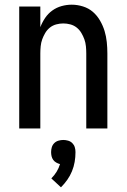

<svg xmlns="http://www.w3.org/2000/svg" viewBox="-20 -548 540 819"><path d="M62 0V-520H152V-432Q160 -453 172.5 -471.5Q185 -490 203 -503Q221 -516 242.5 -522Q264 -528 286 -528Q310 -528 334 -520.5Q358 -513 376 -497.5Q394 -482 406.5 -460.5Q419 -439 426 -416Q433 -393 435.5 -368.5Q438 -344 438 -320V0H348V-320Q348 -335 346.5 -350.5Q345 -366 340 -380Q335 -394 327 -407.5Q319 -421 307 -430.5Q295 -440 280 -444Q265 -448 250 -448Q235 -448 220 -444Q205 -440 193 -430.5Q181 -421 173 -407.5Q165 -394 160 -380Q155 -366 153.5 -350.5Q152 -335 152 -320V0ZM240 251 199 213Q212 200 221.5 184.5Q231 169 236 152Q228 150 220 145.5Q212 141 207 134Q202 127 200 118.5Q198 110 198 101Q198 90 201 80Q204 70 211.5 62.5Q219 55 229.5 52Q240 49 250 49Q260 49 270.5 52Q281 55 288.5 62.5Q296 70 299 80Q302 90 302 101Q302 122 298.5 142.5Q295 163 287 182.5Q279 202 267 219Q255 236 240 251Z"/></svg>

Font: Iosevka Term Medium
Style: Regular
Weight: 500
Monospace: yes
Designer: Belleve Invis
Foundry: Belleve Invis
Version: Version 26.3.1